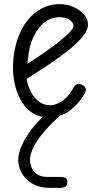

<svg xmlns="http://www.w3.org/2000/svg" viewBox="-20 -561 524 935"><path d="M216 10Q167.5 10 132.8 -14.8Q98 -39.5 77 -80.8Q56 -122 48 -172Q40 -222 45 -272Q54.5 -360 86.8 -419.8Q119 -479.5 167 -510.2Q215 -541 270.5 -541Q306.5 -541 338 -527Q369.5 -513 389 -490.5Q408.5 -468 408.5 -442Q408.5 -413.5 379.8 -379.5Q351 -345.5 305.5 -310Q260 -274.5 208 -240.2Q156 -206 109.5 -176.5Q115.5 -144.5 130.2 -115Q145 -85.5 168.5 -67Q192 -48.5 224 -48.5Q255.5 -48.5 287.2 -72.2Q319 -96 341 -139.5Q346 -149 357.5 -151.8Q369 -154.5 381.5 -147Q394 -140.5 397 -129.5Q400 -118.5 394.5 -109Q366 -58 322.2 -24Q278.5 10 216 10ZM114 -251Q149.5 -273 188.5 -299.8Q227.5 -326.5 261.5 -353Q295.5 -379.5 316.8 -401.5Q338 -423.5 338 -435.5Q338 -449 321 -463Q304 -477 267.5 -477Q230 -477 197.5 -452.5Q165 -428 143 -381.5Q121 -335 115.5 -269ZM226 354Q172 354 137 332.8Q102 311.5 85.2 280.2Q68.5 249 68.5 219Q68.5 184 89 141Q109.5 98 145.5 54Q181.5 10 228 -27.5Q238 -36 242.5 -38Q247 -40 252 -40Q265 -40 273.2 -33Q281.5 -26 281.5 -14.5Q281.5 -4.5 273.5 2Q232 37 198.5 76Q165 115 145.5 151.8Q126 188.5 126 217Q126 251 147 275.8Q168 300.5 211 300.5H269Q291 300.5 299.5 306Q308 311.5 308 326Q308 341 299 347.5Q290 354 269 354Z"/></svg>

Font: Edu SA Hand
Style: Regular
Weight: 400
Designer: Tina and Corey Anderson, Eben Sorkin, Mirko Velimirovic
Foundry: Google for Education
Version: Version 2.000